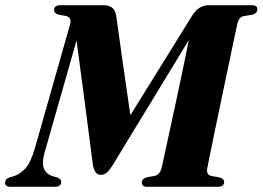

<svg xmlns="http://www.w3.org/2000/svg" viewBox="-48 -720 1012 740"><path d="M188 -19Q187.5 0 163 0H-7Q-28.5 0 -28.5 -16.5Q-28 -30.5 -11 -36.5L4 -40.5Q27.5 -47.5 49 -70Q70.5 -92.5 88 -154L221.5 -624Q230 -652.5 207.5 -658L174.5 -664.5Q160.5 -669.5 160.5 -681.5Q161 -700 185 -700H351.5Q370 -700 382.8 -691.5Q395.5 -683 400 -658.5Q411.5 -576.5 425 -479.8Q438.5 -383 454.5 -276L690 -655.5Q707 -682.5 723 -691.2Q739 -700 757.5 -700H923Q944 -700 944 -684Q943.5 -669 926.5 -664L890 -657.5Q872 -653 866.5 -627Q862.5 -609.5 853.5 -566.5Q844.5 -523.5 832.5 -466.2Q820.5 -409 807.5 -347.2Q794.5 -285.5 782.8 -228.8Q771 -172 762.5 -130.2Q754 -88.5 751 -72.5Q746 -46.5 766 -42L801 -35.5Q816 -30 816 -19Q815.5 0 791 0H519.5Q498.5 0 498.5 -17Q499 -30.5 515.5 -36L549.5 -42.5Q569.5 -47.5 576 -77.5Q599 -182.5 626.2 -308.8Q653.5 -435 680 -566L383.5 -79Q371.5 -61 362.2 -53.5Q353 -46 340 -46Q317 -46 310 -84.5Q298 -177.5 281.8 -301.5Q265.5 -425.5 247 -564L123.5 -130.5Q112.5 -90.5 121.8 -69.2Q131 -48 157 -40.5L174 -35.5Q188 -29.5 188 -19Z"/></svg>

Font: Fraunces 72pt S000
Style: Bold Italic
Weight: 700
Italic angle: -16°
Version: Version 1.000; ttfautohint (v1.8.3)